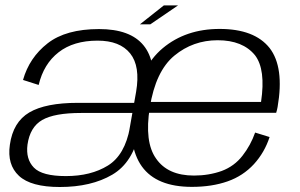

<svg xmlns="http://www.w3.org/2000/svg" viewBox="-20 -706 1140 730"><path d="M525.5 -184 556 -356Q576.5 -471 526 -533.2Q475.5 -595.5 356.5 -595.5Q230.5 -595.5 161 -541.2Q91.5 -487 67.5 -402L127 -383Q146 -463 202.8 -507.2Q259.5 -551.5 351 -551.5Q436 -551.5 475 -502.8Q514 -454 497.5 -357L469.5 -198.5L475.5 -186.5ZM207.5 5Q327 5 406.8 -41.8Q486.5 -88.5 509.5 -205.5L474 -221.5Q455 -116.5 390.2 -76.5Q325.5 -36.5 230.5 -36.5Q140 -36.5 108.8 -68.8Q77.5 -101 84.5 -156Q94 -223 140.5 -249.8Q187 -276.5 288 -276.5Q368.5 -276.5 488.5 -276.5L495 -315Q367 -315 276.5 -315Q153.5 -315 91.5 -278.5Q29.5 -242 17.5 -155.5Q6.5 -80 52 -37.5Q97.5 5 207.5 5ZM709.5 4.5 717.5 -38.5Q618 -38.5 573.5 -103Q528.5 -166 549.5 -297Q571.5 -435.5 643 -494.5Q714 -553 807.5 -553Q903 -553 949.5 -496Q991 -442 972.5 -318.5H544.5L537.5 -277H1030Q1033.5 -288 1035.5 -299.5Q1061.5 -450.5 1005 -523.5Q947.5 -596 815 -596Q686.5 -596 599 -523Q511.5 -450 487 -297.5Q463.5 -151.5 519.5 -73Q575.5 4.5 709.5 4.5ZM717.5 -38.5 709.5 4.5Q786 4.5 845.5 -16.5Q904 -37 945.5 -82Q986 -126.5 1005 -185L950 -202Q933 -153.5 902 -114Q871 -74 823 -56Q774 -38.5 717.5 -38.5ZM512 -613.5H551.5L657 -685.5H603Z"/></svg>

Font: Anybody SemiExpanded Light
Style: Italic
Weight: 300
Width: 6
Italic angle: -10°
Version: Version 1.113;gftools[0.9.25]